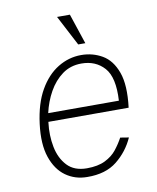

<svg xmlns="http://www.w3.org/2000/svg" viewBox="-80 -751 672 824"><g transform="rotate(-10 256.0 -339.5)"><path d="M281 -689 325 -557H294L225 -689ZM402 -132 439 -126Q413 -68 363.5 -28.5Q314 11 234 10Q181 10 140.5 -19Q100 -48 80.5 -105.5Q61 -163 72 -250Q83 -337 116 -394.5Q149 -452 196.5 -481Q244 -510 298 -510Q348 -510 389.5 -486Q431 -462 451.5 -405.5Q472 -349 460 -252H110V-250Q103 -194 113 -143Q123 -92 153.5 -59.5Q184 -27 239 -27Q287 -27 318.5 -42.5Q350 -58 369 -82Q388 -106 402 -132ZM293 -474Q245 -474 209.5 -448Q174 -422 150.5 -380Q127 -338 116 -289H424Q430 -390 392.5 -432Q355 -474 293 -474Z"/></g></svg>

Font: Haskoy ExtraLight
Style: Italic
Weight: 200
Designer: Ertekin Erdin
Foundry: Ertekin Erdin
Version: Version 2.000; ttfautohint (v1.8.4.7-5d5b)